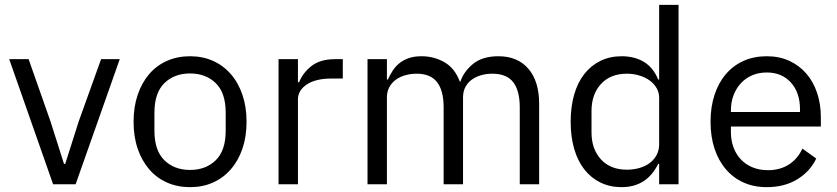

<svg xmlns="http://www.w3.org/2000/svg" viewBox="-20 -760 3453 792"><path d="M199 0 18 -516H98L188 -260L244 -84H249L305 -260L397 -516H474L292 0Z M764 12Q712 12 669 -7Q626 -26 595.5 -61.5Q565 -97 548 -146.5Q531 -196 531 -258Q531 -319 548 -369Q565 -419 595.5 -454.5Q626 -490 669 -509Q712 -528 764 -528Q816 -528 858.5 -509Q901 -490 932 -454.5Q963 -419 980 -369Q997 -319 997 -258Q997 -196 980 -146.5Q963 -97 932 -61.5Q901 -26 858.5 -7Q816 12 764 12ZM764 -59Q829 -59 870 -99Q911 -139 911 -221V-295Q911 -377 870 -417Q829 -457 764 -457Q699 -457 658 -417Q617 -377 617 -295V-221Q617 -139 658 -99Q699 -59 764 -59Z M1129 0V-516H1209V-421H1214Q1228 -458 1264 -487Q1300 -516 1363 -516H1394V-436H1347Q1282 -436 1245.5 -411.5Q1209 -387 1209 -350V0Z M1496 0V-516H1576V-432H1580Q1589 -452 1600.5 -469.5Q1612 -487 1628.5 -500Q1645 -513 1667 -520.5Q1689 -528 1719 -528Q1770 -528 1813 -503.5Q1856 -479 1877 -423H1879Q1893 -465 1931.5 -496.5Q1970 -528 2036 -528Q2115 -528 2159.5 -476.5Q2204 -425 2204 -331V0H2124V-317Q2124 -386 2097 -421Q2070 -456 2011 -456Q1987 -456 1965.5 -450Q1944 -444 1927 -432Q1910 -420 1900 -401.5Q1890 -383 1890 -358V0H1810V-317Q1810 -386 1783 -421Q1756 -456 1699 -456Q1675 -456 1653 -450Q1631 -444 1614 -432Q1597 -420 1586.5 -401.5Q1576 -383 1576 -358V0Z M2699 -84H2695Q2648 12 2544 12Q2496 12 2457 -7Q2418 -26 2390.5 -61Q2363 -96 2348.5 -146Q2334 -196 2334 -258Q2334 -320 2348.5 -370Q2363 -420 2390.5 -455Q2418 -490 2457 -509Q2496 -528 2544 -528Q2598 -528 2636.5 -504.5Q2675 -481 2695 -432H2699V-740H2779V0H2699ZM2566 -60Q2593 -60 2617.5 -67Q2642 -74 2660 -87.5Q2678 -101 2688.5 -120.5Q2699 -140 2699 -165V-357Q2699 -378 2688.5 -396.5Q2678 -415 2660 -428Q2642 -441 2617.5 -448.5Q2593 -456 2566 -456Q2498 -456 2459 -413.5Q2420 -371 2420 -302V-214Q2420 -145 2459 -102.5Q2498 -60 2566 -60Z M3143 12Q3090 12 3047.5 -7Q3005 -26 2974.5 -61.5Q2944 -97 2927.5 -146.5Q2911 -196 2911 -258Q2911 -319 2927.5 -369Q2944 -419 2974.5 -454.5Q3005 -490 3047.5 -509Q3090 -528 3143 -528Q3195 -528 3236 -509Q3277 -490 3306 -456.5Q3335 -423 3350.5 -377Q3366 -331 3366 -276V-238H2995V-214Q2995 -181 3005.5 -152.5Q3016 -124 3035.5 -103Q3055 -82 3083.5 -70Q3112 -58 3148 -58Q3197 -58 3233.5 -81Q3270 -104 3290 -147L3347 -106Q3322 -53 3269 -20.5Q3216 12 3143 12ZM3143 -461Q3110 -461 3083 -449.5Q3056 -438 3036.5 -417Q3017 -396 3006 -367.5Q2995 -339 2995 -305V-298H3280V-309Q3280 -378 3242.5 -419.5Q3205 -461 3143 -461Z"/></svg>

Font: IBM Plex Sans Arabic
Style: Regular
Weight: 400
Designer: Mike Abbink, Paul van der Laan, Pieter van Rosmalen, Wael Morcos, Khajak Apelian
Foundry: Bold Monday
Version: Version 1.1